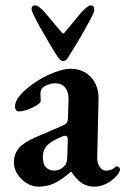

<svg xmlns="http://www.w3.org/2000/svg" viewBox="-20 -683 468 717"><path d="M32 -76Q32 -109 51 -130.5Q70 -152 112 -170L205 -210Q225 -218 229.5 -224.5Q234 -231 234 -251L236 -310Q237 -338 224 -355Q211 -372 187 -372Q174 -372 160 -367Q146 -362 138 -354Q131 -348 131 -331L132 -306Q132 -296 101.5 -281.5Q71 -267 51 -267Q44 -267 40 -272Q36 -277 36 -284Q36 -315 80 -352Q116 -383 163.5 -404.5Q211 -426 243 -426Q291 -426 320 -394.5Q349 -363 348 -312L343 -98Q342 -76 351.5 -61Q361 -46 375 -46Q397 -46 409 -58Q413 -62 416 -62Q421 -62 424.5 -58.5Q428 -55 428 -50Q428 -39 412 -23Q395 -5 374 4.5Q353 14 333 14Q306 14 285.5 0.5Q265 -13 247 -41H244Q211 -12 183.5 1Q156 14 125 14Q89 14 60.5 -14Q32 -42 32 -76ZM221 -64Q230 -71 231 -95L233 -159V-163Q233 -176 224 -176Q218 -176 209 -172Q171 -156 155.5 -139.5Q140 -123 140 -96Q140 -70 152 -58Q164 -46 181 -46Q206 -46 221 -64ZM185 -487Q117 -599 103 -633Q98 -643 98 -650Q98 -663 112 -663Q124 -663 149 -635L211 -561Q215 -557 216.5 -557.5Q218 -558 221 -561L282 -635Q308 -663 319 -663Q332 -663 332 -647Q332 -641 329 -633Q319 -612 293 -566Q267 -520 245 -486Q236 -470 230 -462.5Q224 -455 216 -455Q208 -455 201.5 -462.5Q195 -470 185 -487Z"/></svg>

Font: EB Garamond SemiBold
Style: Regular
Weight: 600
Designer: Georg Duffner and Octavio Pardo
Foundry: Georg Duffner
Version: Version 1.000